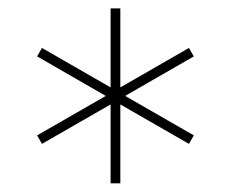

<svg xmlns="http://www.w3.org/2000/svg" viewBox="-20 -747 540 449"><path d="M238.6 -318.2V-502.8L78.1 -410.5L66.8 -430.4L227.3 -522.7L66.8 -615.1L78.1 -634.9L238.6 -542.6V-727.3H261.4V-542.6L421.9 -634.9L433.2 -615.1L272.7 -522.7L433.2 -430.4L421.9 -410.5L261.4 -502.8V-318.2Z"/></svg>

Font: Inter Thin BETA
Style: Regular
Weight: 100
Designer: Rasmus Andersson
Foundry: rsms
Version: Version 3.011;git-f93a4a705